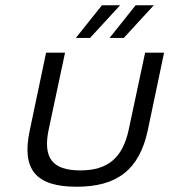

<svg xmlns="http://www.w3.org/2000/svg" viewBox="-20 -700 643 729"><path d="M93 -205C61 -56 116 9 271 9C425 9 509 -56 541 -205L603 -500H531L469 -209C446 -100 389 -53 285 -53C179 -53 142 -100 165 -209L227 -500H155ZM268 -556H322L436 -680H367ZM396 -556H450L564 -680H495Z"/></svg>

Font: LT Wave Text Light Italic
Style: Regular
Weight: 300
Designer: Daniel Lyons
Version: Version 2.5 (Glyphs App)